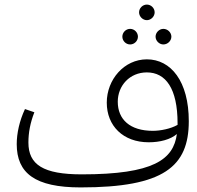

<svg xmlns="http://www.w3.org/2000/svg" viewBox="-20 -805 861 838"><path d="M621 -717C639 -717 655 -733 655 -751C655 -770 639 -785 621 -785C603 -785 587 -770 587 -751C587 -733 603 -717 621 -717ZM548 -611C567 -611 582 -627 582 -645C582 -663 567 -679 548 -679C529 -679 514 -663 514 -645C514 -627 529 -611 548 -611ZM693 -611C712 -611 728 -627 728 -645C728 -663 712 -679 693 -679C675 -679 659 -663 659 -645C659 -627 675 -611 693 -611ZM621 -546C522 -546 446 -458 446 -357C446 -256 517 -184 629 -184C678 -184 724 -196 752 -220C737 -109 651 -44 337 -44C169 -44 104 -86 104 -183C104 -226 112 -269 130 -315L89 -329C65 -278 53 -223 53 -176C53 -49 133 13 332 13C695 13 804 -78 804 -276C804 -450 726 -546 621 -546ZM647 -234C547 -234 494 -284 494 -361C494 -431 546 -489 621 -489C703 -489 755 -419 755 -267V-260C725 -243 681 -234 647 -234Z"/></svg>

Font: FiraGO Light
Style: Regular
Weight: 300
Designer: bBox Type
Foundry: bBox Type GmbH
Version: Version 1.001;PS 001.001;hotconv 1.0.88;makeotf.lib2.5.64775